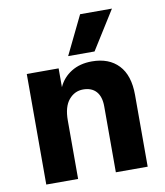

<svg xmlns="http://www.w3.org/2000/svg" viewBox="-82 -799 744 867"><g transform="rotate(-10 290.0 -365.5)"><path d="M379 -554H258L344 -731H490ZM525 0H379V-302Q379 -347 358 -370.5Q337 -394 298 -394Q259 -394 232.5 -362.5Q206 -331 206 -268V0H60V-507H206V-421Q225 -463 264.5 -487.5Q304 -512 359 -512Q437 -512 481 -465.5Q525 -419 525 -329Z"/></g></svg>

Font: Hind Madurai
Style: Bold
Weight: 700
Designer: Jyotish Sonowal
Foundry: Indian Type Foundry
Version: Version 0.702;PS 1.0;hotconv 1.0.81;makeotf.lib2.5.63406